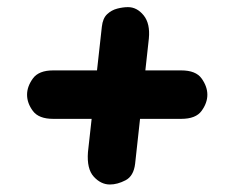

<svg xmlns="http://www.w3.org/2000/svg" viewBox="-20 -610 624 525"><path d="M280.5 -105.5Q256 -105.5 236.5 -126.8Q217 -148 220.5 -194L258.5 -537Q261 -560 273 -571.2Q285 -582.5 300.8 -586.5Q316.5 -590.5 330 -590.5Q354.5 -590.5 372.8 -568Q391 -545.5 387 -504.5L349.5 -162.5Q345.5 -128.5 323.2 -117Q301 -105.5 280.5 -105.5ZM125.5 -285Q86 -285 70 -306.5Q54 -328 54 -351Q54 -373.5 70 -395.5Q86 -417.5 125.5 -417.5H475.5Q515.5 -417.5 531.2 -395.5Q547 -373.5 547 -351Q547 -328.5 531.2 -306.8Q515.5 -285 475.5 -285Z"/></svg>

Font: Edu SA Hand
Style: Regular
Weight: 400
Designer: Tina and Corey Anderson, Eben Sorkin, Mirko Velimirovic
Foundry: Google for Education
Version: Version 2.000